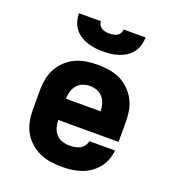

<svg xmlns="http://www.w3.org/2000/svg" viewBox="-137 -855 874 969"><g transform="rotate(20 300.0 -371.0)"><path d="M303 8Q273 8 242.5 3.5Q212 -1 184.5 -13.5Q157 -26 134 -46.5Q111 -67 96 -93.5Q81 -120 75 -150Q69 -180 69 -210V-320Q69 -350 75 -380Q81 -410 95.5 -436Q110 -462 132.5 -483Q155 -504 182.5 -516.5Q210 -529 240 -533.5Q270 -538 300 -538Q330 -538 360 -533.5Q390 -529 417.5 -516.5Q445 -504 467.5 -483Q490 -462 504.5 -436Q519 -410 525 -380Q531 -350 531 -320V-208H207Q208 -188 213 -168.5Q218 -149 231.5 -134Q245 -119 264 -112.5Q283 -106 303 -106Q317 -106 331.5 -108Q346 -110 358.5 -116.5Q371 -123 380 -135Q389 -147 391 -161H529Q527 -135 517.5 -110Q508 -85 491.5 -65Q475 -45 453 -30Q431 -15 406 -6.5Q381 2 355 5Q329 8 303 8ZM207 -322H393Q393 -341 387.5 -360.5Q382 -380 369.5 -395Q357 -410 338.5 -417Q320 -424 300 -424Q280 -424 261.5 -417Q243 -410 230.5 -395Q218 -380 212.5 -360.5Q207 -341 207 -322ZM300 -610Q279 -610 257.5 -612.5Q236 -615 215.5 -622Q195 -629 177 -640.5Q159 -652 146 -669.5Q133 -687 127 -708Q121 -729 121 -750H239Q239 -739 244.5 -729.5Q250 -720 259 -715Q268 -710 278.5 -708Q289 -706 300 -706Q311 -706 321.5 -708Q332 -710 341 -715Q350 -720 355.5 -729.5Q361 -739 361 -750H479Q479 -729 473 -708Q467 -687 454 -669.5Q441 -652 423 -640.5Q405 -629 384.5 -622Q364 -615 342.5 -612.5Q321 -610 300 -610Z"/></g></svg>

Font: Iosevka Curly Heavy Extended
Style: Regular
Weight: 900
Width: 7
Monospace: yes
Designer: Belleve Invis
Foundry: Belleve Invis
Version: Version 11.1.0; ttfautohint (v1.8.3)